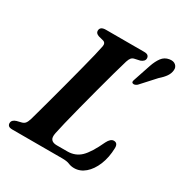

<svg xmlns="http://www.w3.org/2000/svg" viewBox="-173 -865 961 1009"><g transform="rotate(30 307.5 -360.5)"><path d="M339 0H36Q18.5 0 12 -6.5Q5.5 -13 6 -23Q6.5 -42 32 -50L58.5 -56.5Q73 -60 80.2 -69.2Q87.5 -78.5 93.5 -98Q99.5 -119.5 110.8 -160.5Q122 -201.5 136 -253.2Q150 -305 164.5 -360.2Q179 -415.5 192.2 -466.5Q205.5 -517.5 215 -557Q224.5 -596.5 228 -615.5Q232.5 -638.5 214 -644L185 -651.5Q164.5 -658.5 164.5 -674Q164.5 -700 199.5 -700H431.5Q448.5 -700 455 -693.5Q461.5 -687 461.5 -677.5Q461.5 -667 454.2 -660.2Q447 -653.5 437 -650L405.5 -643Q394 -640.5 387.2 -632.8Q380.5 -625 375 -608Q365 -575 349.8 -520Q334.5 -465 317.5 -400.8Q300.5 -336.5 284.5 -274.8Q268.5 -213 257 -165.5Q245.5 -118 241.5 -97Q235.5 -68.5 245.8 -56.8Q256 -45 279 -45H343.5Q391.5 -45 424 -76.2Q456.5 -107.5 492.5 -185.5Q508 -216 527.5 -216Q552 -216 551.5 -185.5Q550 -127.5 531.5 -82.5Q513 -37.5 483.2 -12Q453.5 13.5 417.5 13.5Q398.5 13.5 383 6.8Q367.5 0 339 0ZM494.5 -651Q506 -684.5 522.2 -706.2Q538.5 -728 566 -732.5Q590 -736.5 603.5 -724.8Q617 -713 615 -694.5Q613.5 -674.5 601 -656.2Q588.5 -638 565 -617.5L489 -534Q474 -521.5 462 -526.5Q456.5 -529.5 457 -535.8Q457.5 -542 460.5 -549.5Z"/></g></svg>

Font: Fraunces 9pt SemiBold
Style: Italic
Weight: 600
Italic angle: -16°
Version: Version 1.000;[b76b70a41]